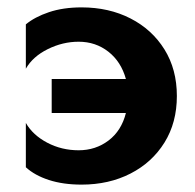

<svg xmlns="http://www.w3.org/2000/svg" viewBox="-20 -490 529 520"><path d="M120 -276H321Q308 -323 273.5 -350Q239 -377 193 -377Q150 -377 109.5 -357Q69 -337 50 -304V-424Q74 -444 112.5 -457Q151 -470 201 -470Q275 -470 333.5 -440Q392 -410 425.5 -356Q459 -302 459 -230Q459 -158 425.5 -104Q392 -50 333.5 -20Q275 10 201 10Q151 10 112.5 -2.5Q74 -15 50 -37V-157Q69 -124 108 -103.5Q147 -83 193 -83Q239 -83 274 -109.5Q309 -136 321 -184H120Z"/></svg>

Font: Jost* Semi
Style: Regular
Weight: 600
Version: Version 3.7